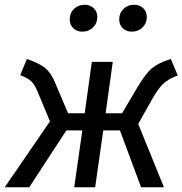

<svg xmlns="http://www.w3.org/2000/svg" viewBox="-36 -787 767 807"><path d="M711 -470Q671 -455 649.5 -434.5Q628 -414 600 -364L545 -266L653 0H557L468 -239H398L364 0H276L310 -239H243L87 0H-16L174 -277L121 -404Q109 -433 94 -446.5Q79 -460 49 -471L77 -539Q130 -521 154 -501Q178 -481 195 -441L250 -311H320L350 -527H438L408 -311H477L541 -419Q576 -478 603 -500.5Q630 -523 682 -539ZM257 -705Q257 -732 275 -749.5Q293 -767 320 -767Q343 -767 358 -752.5Q373 -738 373 -716Q373 -689 355 -671.5Q337 -654 310 -654Q287 -654 272 -668.5Q257 -683 257 -705ZM465 -705Q465 -732 483 -749.5Q501 -767 528 -767Q551 -767 566 -752.5Q581 -738 581 -716Q581 -689 563 -671.5Q545 -654 518 -654Q495 -654 480 -668.5Q465 -683 465 -705Z"/></svg>

Font: FiraGO
Style: Italic
Weight: 400
Italic angle: -8°
Designer: bBox Type GmbH
Foundry: bBox Type GmbH
Version: Version 1.001